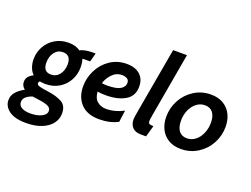

<svg xmlns="http://www.w3.org/2000/svg" viewBox="-188 -1058 2111 1616"><g transform="rotate(20 868.0 -250.0)"><path d="M-46 119Q-46 78 -20 47Q6 16 54 -10Q23 -34 23 -71Q23 -97 38 -116Q53 -135 83 -150Q60 -171 47.5 -205Q35 -239 35 -278Q35 -338 64 -391Q93 -444 146 -476Q199 -508 267 -508Q333 -508 371 -478Q386 -487 415 -493.5Q444 -500 476 -500H510L489 -422H442Q429 -422 420 -421Q431 -390 431 -346Q431 -285 402.5 -231.5Q374 -178 321 -146Q268 -114 199 -114Q177 -114 150 -119Q139 -113 139 -100Q139 -84 163.5 -77Q188 -70 248 -62Q320 -52 368.5 -25.5Q417 1 417 71Q417 122 386 162.5Q355 203 296.5 226.5Q238 250 159 250Q56 250 5 212Q-46 174 -46 119ZM320 -334Q320 -417 250 -417Q202 -417 174 -379.5Q146 -342 146 -287Q146 -205 215 -205Q263 -205 291.5 -242.5Q320 -280 320 -334ZM305 90Q305 59 269.5 46Q234 33 173 26Q154 25 136 21Q58 47 58 97Q58 128 86 145Q114 162 166 162Q224 162 264.5 142Q305 122 305 90Z M505 -205Q505 -282 540.5 -352Q576 -422 640.5 -465Q705 -508 787 -508Q865 -508 907.5 -469Q950 -430 950 -363Q950 -278 882.5 -238.5Q815 -199 711 -199Q661 -199 635 -205Q638 -147 671 -119.5Q704 -92 750 -92Q830 -92 907 -133L893 -28Q822 10 726 10Q617 10 561 -50Q505 -110 505 -205ZM846 -357Q846 -386 825.5 -396Q805 -406 782 -406Q730 -406 693.5 -367Q657 -328 645 -284Q661 -280 691 -280Q775 -280 810.5 -302Q846 -324 846 -357Z M999 -89Q999 -107 1013 -185L1113 -750H1237L1136 -175Q1129 -136 1129 -123Q1129 -102 1139.5 -97Q1150 -92 1176 -92L1147 10H1102Q1050 10 1024.5 -17Q999 -44 999 -89Z M1250 -205Q1250 -284 1287.5 -353.5Q1325 -423 1392 -465.5Q1459 -508 1542 -508Q1609 -508 1655.5 -479.5Q1702 -451 1725.5 -402.5Q1749 -354 1749 -293Q1749 -214 1711.5 -144.5Q1674 -75 1607 -32.5Q1540 10 1457 10Q1390 10 1343.5 -18.5Q1297 -47 1273.5 -95.5Q1250 -144 1250 -205ZM1621 -284Q1621 -342 1596.5 -374Q1572 -406 1525 -406Q1483 -406 1449.5 -380Q1416 -354 1397 -310.5Q1378 -267 1378 -215Q1378 -157 1402.5 -124.5Q1427 -92 1474 -92Q1516 -92 1549.5 -118Q1583 -144 1602 -188.5Q1621 -233 1621 -284Z"/></g></svg>

Font: Cabin
Style: Bold Italic
Weight: 700
Italic angle: -7°
Designer: Pablo Impallari
Foundry: Pablo Impallari. http://www.impallari.com Igino Marini. http://www.ikern.com
Version: Version 2.200